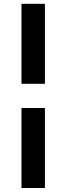

<svg xmlns="http://www.w3.org/2000/svg" viewBox="-20 -798 340 983"><path d="M90 -778.5H210V-369H90ZM90 -245H210V164.5H90Z"/></svg>

Font: LatoHex
Style: Regular
Weight: 900
Designer: Lukasz Dziedzic
Foundry: tyPoland Lukasz Dziedzic
Version: Version 1.104; Western+Polish opensource